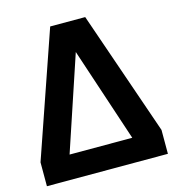

<svg xmlns="http://www.w3.org/2000/svg" viewBox="-110 -838 850 932"><g transform="rotate(-15 315.0 -372.5)"><path d="M11 -120 227 -745H403L619 -120V0H11ZM472 -120 315 -593 157 -120Z"/></g></svg>

Font: Evergrow Sans
Style: Bold
Weight: 700
Foundry: 10Web
Version: Version 1.000